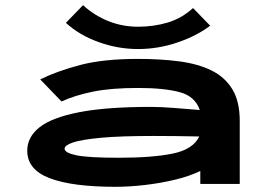

<svg xmlns="http://www.w3.org/2000/svg" viewBox="-20 -709 1040 740"><path d="M425 11Q259 11 172 -22Q85 -55 85 -128Q85 -181 132.5 -218.5Q180 -256 285 -276.5Q390 -297 561 -297Q601 -297 650 -293Q699 -289 750 -285Q732 -338 672 -354Q612 -370 512 -370Q409 -370 339.5 -356Q270 -342 217 -318L135 -403Q200 -435 289 -458.5Q378 -482 512 -482Q599 -482 671 -472.5Q743 -463 795 -437.5Q847 -412 875.5 -365Q904 -318 904 -243V0H752V-50Q711 -30 655 -16.5Q599 -3 538.5 4Q478 11 425 11ZM229 -136Q229 -120 274.5 -110.5Q320 -101 438 -101Q567 -101 645.5 -117Q724 -133 748 -183Q703 -184 657 -184.5Q611 -185 573 -185Q444 -185 369 -178Q294 -171 261.5 -160Q229 -149 229 -136ZM724 -678 790 -610Q739 -571 664.5 -545.5Q590 -520 512 -520Q434 -520 359.5 -547Q285 -574 234 -621L300 -689Q344 -649 398 -627.5Q452 -606 512 -606Q572 -606 626 -622Q680 -638 724 -678Z"/></svg>

Font: Inconsolata UltraExpanded Black
Style: Regular
Weight: 900
Width: 9
Monospace: yes
Designer: Raph Levien, Cyreal, Brenton Simpson
Foundry: Raph Levien, Cyreal, Google
Version: Version 3.001; ttfautohint (v1.8.2.53-6de2)